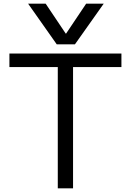

<svg xmlns="http://www.w3.org/2000/svg" viewBox="-20 -1020 709 1040"><path d="M132.3 -1000H227.4L336 -838.1H338L446.6 -1000H541.7L386 -780H287.3ZM293 0V-656.6H31V-730H637.7V-656.6H375.7V0Z"/></svg>

Font: M PLUS 2 Thin
Style: Regular
Weight: 100
Designer: Coji Morishita
Foundry: UNDERFOREST DESIGN
Version: Version 1.001